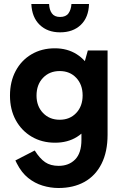

<svg xmlns="http://www.w3.org/2000/svg" viewBox="-20 -742 615 962"><path d="M273 200Q233 200 193.5 188Q154 176 121 149.5Q88 123 65 78L57 62L154 12Q179 52 206 70.5Q233 89 274 89Q325 89 356.5 57Q388 25 388 -41V-164H397V-374H388L420 -489H519V-67Q519 19 488.5 79Q458 139 403 169.5Q348 200 273 200ZM256 -27Q190 -27 139 -57Q88 -87 59 -140Q30 -193 30 -263Q30 -333 58.5 -386.5Q87 -440 138 -470Q189 -500 255 -500Q317 -500 364 -470.5Q411 -441 437 -387.5Q463 -334 463 -263Q463 -190 437.5 -137.5Q412 -85 365.5 -56Q319 -27 256 -27ZM279 -142Q330 -142 362 -176Q394 -210 394 -264Q394 -318 362 -352Q330 -386 279 -386Q228 -386 195.5 -352Q163 -318 163 -263Q163 -210 195.5 -176Q228 -142 279 -142ZM281 -580Q218 -580 179 -617.5Q140 -655 137 -722H226Q227 -693 240 -675Q253 -657 281 -657Q310 -657 323 -675Q336 -693 338 -722H426Q424 -655 385 -617.5Q346 -580 281 -580Z"/></svg>

Font: Gabarito SemiBold
Style: Regular
Weight: 600
Designer: Leandro Assis / Alvaro Franca / Felipe Casaprima
Foundry: Naipe Foundry
Version: Version 1.000